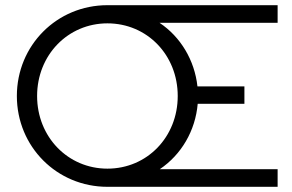

<svg xmlns="http://www.w3.org/2000/svg" viewBox="-20 -720 1125 740"><path d="M394 0H1050V-68H596C679 -124 733 -216 742 -320H922V-387H741C730 -488 676 -578 595 -632H1050V-700H394C199 -700 45 -545 45 -350C45 -155 199 0 394 0ZM394 -70C242 -70 123 -192 123 -350C123 -508 242 -630 394 -630C547 -630 665 -508 665 -350C665 -192 547 -70 394 -70Z"/></svg>

Font: Red Hat Display
Style: Regular
Weight: 400
Designer: Pentagram, MCKL
Foundry: Pentagram, MCKL
Version: Version 1.023